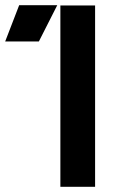

<svg xmlns="http://www.w3.org/2000/svg" viewBox="-160 -721 460 741"><path d="M-140 -561H-10L61 -701H-86ZM73 0H207V-700H73Z"/></svg>

Font: Unageo
Style: Bold
Weight: 700
Designer: Richard Sepsi
Foundry: Richard Sepsi
Version: Version 2.000